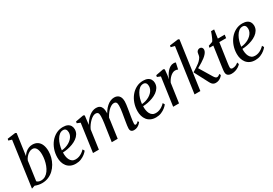

<svg xmlns="http://www.w3.org/2000/svg" viewBox="36 -1796 3959 2787"><g transform="rotate(-30 2015.0 -403.0)"><path d="M191.5 -448Q207.5 -475 232 -497.5Q256.5 -520 287.2 -533.2Q318 -546.5 351.5 -546.5Q404.5 -546.5 439.8 -522.2Q475 -498 493 -453Q511 -408 511 -346.5Q511 -296 497.5 -245.2Q484 -194.5 457.8 -148.5Q431.5 -102.5 393.5 -66.8Q355.5 -31 306.5 -10.5Q257.5 10 198.5 10Q168 10 136.8 3Q105.5 -4 84 -13.5L30.5 5L136 -755.5L81.5 -772L87.5 -798.5L224 -817L241.5 -805.5ZM137 -57Q148 -44.5 165.8 -37.8Q183.5 -31 206 -31Q246.5 -31 278.5 -50.5Q310.5 -70 334.2 -103.2Q358 -136.5 373.8 -178Q389.5 -219.5 397.5 -264.2Q405.5 -309 405.5 -350.5Q405.5 -416.5 384.5 -454.2Q363.5 -492 322 -492Q293 -492 265 -475.5Q237 -459 215 -433.2Q193 -407.5 182 -379Z M968.5 -91Q954 -70.5 924.8 -46.8Q895.5 -23 855.2 -6.2Q815 10.5 766.5 10.5Q716 10.5 679.5 -6.8Q643 -24 619.8 -54Q596.5 -84 585.5 -122.2Q574.5 -160.5 575 -202Q575.5 -271.5 597.2 -333.8Q619 -396 658 -443.8Q697 -491.5 749.8 -519Q802.5 -546.5 864.5 -546.5Q910 -546.5 940 -532Q970 -517.5 984.8 -492Q999.5 -466.5 1000 -433.5Q1000 -390 979.5 -356.5Q959 -323 924.8 -298.5Q890.5 -274 848.8 -258.2Q807 -242.5 763.5 -234.2Q720 -226 682.5 -225Q680.5 -192 685.5 -160Q690.5 -128 703.5 -102.2Q716.5 -76.5 739 -61.2Q761.5 -46 794 -46Q824.5 -46 852 -55.5Q879.5 -65 904.5 -82Q929.5 -99 951 -122ZM845 -506Q810.5 -506 782.8 -484Q755 -462 734.2 -426Q713.5 -390 700.8 -346.8Q688 -303.5 683.5 -260Q716.5 -262.5 748.5 -272Q780.5 -281.5 808.2 -297.5Q836 -313.5 857.2 -334.8Q878.5 -356 890.5 -381.8Q902.5 -407.5 902.5 -436.5Q902 -471 887.2 -488.5Q872.5 -506 845 -506Z M1225.5 -533 1207.5 -384.5Q1226 -417 1249.5 -446.2Q1273 -475.5 1300.5 -498Q1328 -520.5 1358.2 -533Q1388.5 -545.5 1419.5 -545.5Q1455 -545.5 1477.8 -531Q1500.5 -516.5 1511.8 -487.5Q1523 -458.5 1522.5 -414Q1522.5 -407.5 1521.5 -397.2Q1520.5 -387 1519 -374.5Q1517.5 -362 1515.5 -348.5L1502 -354.5Q1520.5 -397 1545 -432Q1569.5 -467 1598.2 -492.5Q1627 -518 1658.5 -531.8Q1690 -545.5 1722.5 -545.5Q1772.5 -545.5 1801.5 -514.5Q1830.5 -483.5 1830.5 -418Q1830.5 -398 1826.8 -368.2Q1823 -338.5 1817.5 -305.2Q1812 -272 1807 -240.5Q1802 -212 1797 -181.8Q1792 -151.5 1788.5 -124.2Q1785 -97 1784 -77.5Q1783.5 -61.5 1787 -54.2Q1790.5 -47 1799 -47Q1809 -47 1821 -53.8Q1833 -60.5 1849 -77L1860.5 -55Q1853 -44 1836.5 -28.8Q1820 -13.5 1796 -1.5Q1772 10.5 1741 10.5Q1720.5 10.5 1706.8 3.5Q1693 -3.5 1686.5 -17.2Q1680 -31 1680.5 -51Q1680.5 -68.5 1684.5 -97.5Q1688.5 -126.5 1694.2 -160.2Q1700 -194 1705 -226Q1710.5 -256.5 1715.8 -289.5Q1721 -322.5 1724.8 -353.2Q1728.5 -384 1728 -407.5Q1728 -446.5 1716.2 -461.8Q1704.5 -477 1677.5 -477Q1657 -477 1632.2 -463.2Q1607.5 -449.5 1582.5 -424.2Q1557.5 -399 1535.5 -364.5Q1513.5 -330 1497.5 -289L1517 -353.5Q1515.5 -334 1513 -312.2Q1510.5 -290.5 1507.5 -269Q1504.5 -247.5 1501.5 -227.5L1470 0H1370.5L1403 -224.5Q1408 -255.5 1412.8 -289Q1417.5 -322.5 1420.5 -353.2Q1423.5 -384 1423.5 -407Q1423.5 -447 1411.8 -462.2Q1400 -477.5 1371 -477.5Q1350.5 -477.5 1327 -464.5Q1303.5 -451.5 1279.5 -428.5Q1255.5 -405.5 1234.2 -376.2Q1213 -347 1198.5 -314.5L1154.5 0H1056L1121.5 -471L1067 -493L1072.5 -520L1206.5 -544.5Z M2312 -91Q2297.5 -70.5 2268.2 -46.8Q2239 -23 2198.8 -6.2Q2158.5 10.5 2110 10.5Q2059.5 10.5 2023 -6.8Q1986.5 -24 1963.2 -54Q1940 -84 1929 -122.2Q1918 -160.5 1918.5 -202Q1919 -271.5 1940.8 -333.8Q1962.5 -396 2001.5 -443.8Q2040.5 -491.5 2093.2 -519Q2146 -546.5 2208 -546.5Q2253.5 -546.5 2283.5 -532Q2313.5 -517.5 2328.2 -492Q2343 -466.5 2343.5 -433.5Q2343.5 -390 2323 -356.5Q2302.5 -323 2268.2 -298.5Q2234 -274 2192.2 -258.2Q2150.5 -242.5 2107 -234.2Q2063.5 -226 2026 -225Q2024 -192 2029 -160Q2034 -128 2047 -102.2Q2060 -76.5 2082.5 -61.2Q2105 -46 2137.5 -46Q2168 -46 2195.5 -55.5Q2223 -65 2248 -82Q2273 -99 2294.5 -122ZM2188.5 -506Q2154 -506 2126.2 -484Q2098.5 -462 2077.8 -426Q2057 -390 2044.2 -346.8Q2031.5 -303.5 2027 -260Q2060 -262.5 2092 -272Q2124 -281.5 2151.8 -297.5Q2179.5 -313.5 2200.8 -334.8Q2222 -356 2234 -381.8Q2246 -407.5 2246 -436.5Q2245.5 -471 2230.8 -488.5Q2216 -506 2188.5 -506Z M2399.5 0 2466 -470.5 2411 -492.5 2416 -519.5 2547 -544 2566 -531.5 2557.5 -445.5 2546.5 -372.5Q2556.5 -402 2573.5 -432.2Q2590.5 -462.5 2612.8 -488Q2635 -513.5 2662 -529Q2689 -544.5 2719 -544.5Q2731.5 -544.5 2741 -542.5Q2750.5 -540.5 2755 -537.5L2732 -431Q2727.5 -435.5 2715 -439Q2702.5 -442.5 2686.5 -442.5Q2665.5 -442.5 2644.5 -432.2Q2623.5 -422 2604.2 -404.5Q2585 -387 2569.5 -365Q2554 -343 2543.5 -319.5L2498 0Z M2758 0 2863.5 -750.5 2800 -767 2804.5 -793.5 2951 -812.5 2968.5 -801 2855.5 0ZM3112 10Q3093.5 10 3078.5 4Q3063.5 -2 3051.2 -15.8Q3039 -29.5 3027 -52.5L2905.5 -284.5Q2939.5 -306 2968.8 -324.2Q2998 -342.5 3023.5 -362.5Q3049 -382.5 3070 -409Q3087.5 -429.5 3092.8 -451Q3098 -472.5 3099.5 -488.5Q3101.5 -508 3110.5 -520.2Q3119.5 -532.5 3132.2 -538.5Q3145 -544.5 3158 -544.5Q3179 -544.5 3191 -531.2Q3203 -518 3203.5 -498.5Q3204 -481 3195.8 -463.5Q3187.5 -446 3173.5 -430Q3157 -410 3130.2 -389.2Q3103.5 -368.5 3073 -349.5Q3042.5 -330.5 3014 -314.8Q2985.5 -299 2965 -288.5L2983.5 -319.5L3118.5 -95.5Q3131.5 -73.5 3143.8 -63Q3156 -52.5 3167.5 -52.5Q3178.5 -52.5 3190.2 -58.2Q3202 -64 3216 -78L3229.5 -54Q3221 -40.5 3204 -25.5Q3187 -10.5 3163.8 -0.2Q3140.5 10 3112 10Z M3405 -175.5Q3402 -153.5 3400 -137.8Q3398 -122 3396.8 -109.5Q3395.5 -97 3395.5 -84.5Q3395.5 -68.5 3404 -60.5Q3412.5 -52.5 3428 -52.5Q3458.5 -52.5 3483 -64.2Q3507.5 -76 3525 -91.5L3535.5 -60Q3520 -41 3495 -25Q3470 -9 3439.8 0.5Q3409.5 10 3376.5 10Q3339 10 3315.8 -8.2Q3292.5 -26.5 3293.5 -67.5Q3293.5 -74 3294.2 -83.8Q3295 -93.5 3296.5 -106.5Q3298 -119.5 3300.2 -135.5Q3302.5 -151.5 3305 -170.5L3348.5 -478H3284L3290.5 -508L3360 -532.5Q3370.5 -544.5 3382.8 -570.2Q3395 -596 3406 -625Q3417 -654 3424.5 -675H3476L3456 -532.5H3571L3563.5 -478H3449Z M3976 -91Q3961.5 -70.5 3932.2 -46.8Q3903 -23 3862.8 -6.2Q3822.5 10.5 3774 10.5Q3723.5 10.5 3687 -6.8Q3650.5 -24 3627.2 -54Q3604 -84 3593 -122.2Q3582 -160.5 3582.5 -202Q3583 -271.5 3604.8 -333.8Q3626.5 -396 3665.5 -443.8Q3704.5 -491.5 3757.2 -519Q3810 -546.5 3872 -546.5Q3917.5 -546.5 3947.5 -532Q3977.5 -517.5 3992.2 -492Q4007 -466.5 4007.5 -433.5Q4007.5 -390 3987 -356.5Q3966.5 -323 3932.2 -298.5Q3898 -274 3856.2 -258.2Q3814.5 -242.5 3771 -234.2Q3727.5 -226 3690 -225Q3688 -192 3693 -160Q3698 -128 3711 -102.2Q3724 -76.5 3746.5 -61.2Q3769 -46 3801.5 -46Q3832 -46 3859.5 -55.5Q3887 -65 3912 -82Q3937 -99 3958.5 -122ZM3852.5 -506Q3818 -506 3790.2 -484Q3762.5 -462 3741.8 -426Q3721 -390 3708.2 -346.8Q3695.5 -303.5 3691 -260Q3724 -262.5 3756 -272Q3788 -281.5 3815.8 -297.5Q3843.5 -313.5 3864.8 -334.8Q3886 -356 3898 -381.8Q3910 -407.5 3910 -436.5Q3909.5 -471 3894.8 -488.5Q3880 -506 3852.5 -506Z"/></g></svg>

Font: Merriweather 72pt
Style: Italic
Weight: 400
Italic angle: -7.8°
Version: Version 2.101